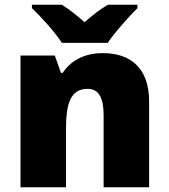

<svg xmlns="http://www.w3.org/2000/svg" viewBox="-20 -879 710 806"><path d="M240 -699H432C463 -745 523 -811 557 -845V-859H433C398 -839 370 -816 335 -786C300 -816 275 -837 240 -859H114V-845C152 -809 210 -745 240 -699ZM412 -656C334 -656 278 -625 243 -573H236L210 -646H66V-93H257V-335C257 -445 276 -506 348 -506C395 -506 415 -468 415 -395V-93H606V-453C606 -595 526 -656 412 -656Z"/></svg>

Font: Noto Sans Telugu UI Black
Style: Regular
Weight: 900
Designer: Jelle Bosma - Monotype Design Team
Foundry: Monotype Imaging Inc.
Version: Version 2.005